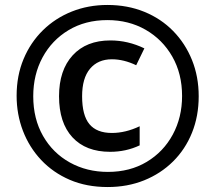

<svg xmlns="http://www.w3.org/2000/svg" viewBox="-20 -744 868 774"><path d="M414 10Q329 10 261.5 -19Q194 -48 146 -99Q98 -150 72.5 -216.5Q47 -283 47 -358Q47 -439 75 -506Q103 -573 153 -622Q203 -671 269.5 -697.5Q336 -724 413 -724Q494 -724 561.5 -696.5Q629 -669 678 -619Q727 -569 754 -502Q781 -435 781 -356Q781 -276 754 -209Q727 -142 677.5 -93Q628 -44 561 -17Q494 10 414 10ZM415 -51Q504 -51 571.5 -91.5Q639 -132 676.5 -201.5Q714 -271 714 -357Q714 -447 674.5 -516Q635 -585 567 -624Q499 -663 413 -663Q324 -663 256.5 -622.5Q189 -582 151.5 -512.5Q114 -443 114 -356Q114 -265 153.5 -196Q193 -127 261.5 -89Q330 -51 415 -51ZM424 -132Q326 -132 272 -190.5Q218 -249 218 -356Q218 -461 273 -521Q328 -581 425 -581Q496 -581 562 -549L529 -481Q479 -505 431 -505Q375 -505 343 -467Q311 -429 311 -356Q311 -279 340.5 -243.5Q370 -208 431 -208Q486 -208 543 -235V-158Q488 -132 424 -132Z"/></svg>

Font: Noto Sans Thai Looped ExtraCondensed SemiBold
Style: Regular
Weight: 600
Width: 2
Designer: Sasikarn Vongin, Ben Mitchell
Foundry: The Fontpad Ltd
Version: Version 1.001; ttfautohint (v1.8.4.7-5d5b)